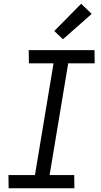

<svg xmlns="http://www.w3.org/2000/svg" viewBox="-20 -1002 540 1022"><path d="M26 0 25 -70H166L265 -665H134L133 -735H483L484 -665H343L244 -70H375L376 0ZM315 -793 269 -837 412 -982 468 -928Z"/></svg>

Font: Iosevka Curly
Style: Italic
Weight: 400
Italic angle: -9°
Monospace: yes
Designer: Belleve Invis
Foundry: Belleve Invis
Version: Version 22.1.2; ttfautohint (v1.8.4)